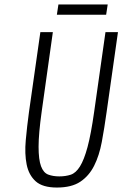

<svg xmlns="http://www.w3.org/2000/svg" viewBox="-20 -831 549 861"><path d="M161 -687 110 -329Q101 -263 95.5 -202Q90 -141 99.5 -93.5Q109 -46 140 -18Q171 10 235 10Q301 10 340 -16Q379 -42 402 -87.5Q425 -133 436.5 -194.5Q448 -256 458 -328L509 -687H453L402 -328Q388 -229 372.5 -171.5Q357 -114 338.5 -84.5Q320 -55 297 -47.5Q274 -40 246 -40Q218 -40 196.5 -48Q175 -56 164 -85.5Q153 -115 153 -173Q153 -231 167 -331L217 -687ZM235 -765H456L463 -811H242Z"/></svg>

Font: Secuela Light
Style: Italic
Weight: 300
Italic angle: -8°
Designer: Fernando Haro
Foundry: deFharo
Version: Version 1.708